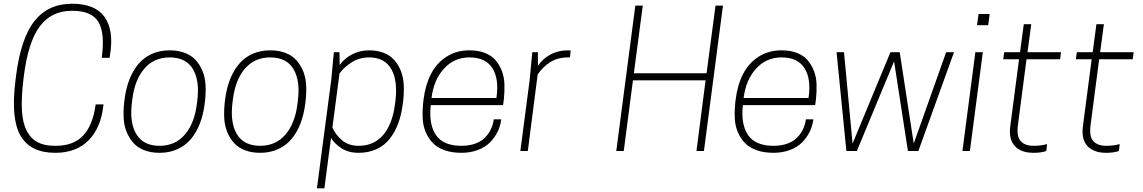

<svg xmlns="http://www.w3.org/2000/svg" viewBox="-20 -810 6131 1030"><path d="M107.9 -401.9 105 -377.9Q93.8 -283.2 97.7 -216.6Q101.6 -149.9 123.5 -107.9Q145.5 -65.9 182.1 -46.9Q218.8 -27.8 272.9 -27.8H278.8Q375 -27.8 426.8 -83.5Q478.5 -139.2 493.2 -250H535.2L534.2 -241.2Q521 -124.5 455.3 -57.4Q389.6 9.8 275.9 9.8Q143.6 9.8 90.3 -81.8Q37.1 -173.3 63 -377.9L65.9 -401.9Q91.3 -604 164.8 -697Q238.3 -790 367.2 -790Q489.7 -790 540.5 -719.5Q591.3 -648.9 570.8 -519L567.9 -500H525.9Q543.9 -634.8 507.3 -693.4Q470.7 -752 370.1 -752H363.8Q255.9 -752 193.4 -668.5Q130.9 -585 107.9 -401.9Z M835.9 -27.8Q919.4 -27.8 971.2 -87.4Q1022.9 -147 1036.1 -252L1038.1 -268.1Q1052.2 -377 1014.9 -439.5Q977.5 -502 890.1 -502Q806.6 -502 754.9 -442.4Q703.1 -382.8 689.9 -277.8L688 -262.2Q673.8 -153.3 711.2 -90.6Q748.5 -27.8 835.9 -27.8ZM835.9 9.8Q790.5 9.8 754.9 -3.9Q719.2 -17.6 696.8 -42Q674.3 -66.4 660.2 -100.1Q646 -133.8 643.6 -173.8Q641.1 -213.9 646 -258.8L647.9 -274.9Q655.3 -334 673.6 -381.8Q691.9 -429.7 721.4 -465.3Q751 -501 793.9 -520.5Q836.9 -540 890.1 -540Q935.5 -540 971.2 -526.4Q1006.8 -512.7 1029.3 -488.3Q1051.8 -463.9 1065.9 -430.2Q1080.1 -396.5 1082.5 -356.2Q1085 -315.9 1080.1 -271L1078.1 -254.9Q1070.8 -195.8 1052.5 -147.9Q1034.2 -100.1 1004.6 -64.7Q975.1 -29.3 932.1 -9.8Q889.2 9.8 835.9 9.8Z M1375.5 -27.8Q1459 -27.8 1510.7 -87.4Q1562.5 -147 1575.7 -252L1577.6 -268.1Q1591.8 -377 1554.4 -439.5Q1517.1 -502 1429.7 -502Q1346.2 -502 1294.4 -442.4Q1242.7 -382.8 1229.5 -277.8L1227.5 -262.2Q1213.4 -153.3 1250.7 -90.6Q1288.1 -27.8 1375.5 -27.8ZM1375.5 9.8Q1330.1 9.8 1294.4 -3.9Q1258.8 -17.6 1236.3 -42Q1213.9 -66.4 1199.7 -100.1Q1185.5 -133.8 1183.1 -173.8Q1180.7 -213.9 1185.5 -258.8L1187.5 -274.9Q1194.8 -334 1213.1 -381.8Q1231.4 -429.7 1261 -465.3Q1290.5 -501 1333.5 -520.5Q1376.5 -540 1429.7 -540Q1475.1 -540 1510.7 -526.4Q1546.4 -512.7 1568.8 -488.3Q1591.3 -463.9 1605.5 -430.2Q1619.6 -396.5 1622.1 -356.2Q1624.5 -315.9 1619.6 -271L1617.7 -254.9Q1610.4 -195.8 1592 -147.9Q1573.7 -100.1 1544.2 -64.7Q1514.6 -29.3 1471.7 -9.8Q1428.7 9.8 1375.5 9.8Z M1960 -540Q2004.4 -540 2038.8 -526.4Q2073.2 -512.7 2095 -488.3Q2116.7 -463.9 2130.1 -430.2Q2143.6 -396.5 2145.8 -356.2Q2147.9 -315.9 2143.1 -271L2141.1 -254.9Q2133.8 -195.3 2116.2 -147.9Q2098.6 -100.6 2070.1 -64.7Q2041.5 -28.8 1999.3 -9.5Q1957 9.8 1903.8 9.8Q1848.6 9.8 1810.5 -15.6Q1772.5 -41 1755.9 -70.8L1720.2 200.2H1680.2L1756.8 -379.9L1771 -529.8H1801.3L1802.2 -460.9Q1826.7 -496.6 1868.9 -518.3Q1911.1 -540 1960 -540ZM1903.8 -27.8Q1986.8 -27.8 2036.4 -86.9Q2085.9 -146 2099.1 -252L2101.1 -268.1Q2114.7 -377.4 2078.9 -439.7Q2043 -502 1960 -502Q1908.7 -502 1868.4 -476.8Q1828.1 -451.7 1801.3 -416L1763.2 -126Q1780.8 -85.9 1815.7 -56.9Q1850.6 -27.8 1903.8 -27.8Z M2678.7 -246.1H2291Q2279.3 -143.6 2318.6 -85.7Q2357.9 -27.8 2455.1 -27.8Q2498.5 -27.8 2532 -40.5Q2565.4 -53.2 2585 -75Q2604.5 -96.7 2615 -120.1Q2625.5 -143.6 2628.9 -169.9H2668.9L2668 -163.1Q2663.1 -130.4 2648.2 -100.8Q2633.3 -71.3 2608.4 -45.9Q2583.5 -20.5 2543.7 -5.4Q2503.9 9.8 2455.1 9.8Q2403.8 9.8 2364.7 -4.2Q2325.7 -18.1 2302 -42.7Q2278.3 -67.4 2263.9 -101.1Q2249.5 -134.8 2247.6 -174.6Q2245.6 -214.4 2250 -258.8L2252 -274.9Q2261.7 -354 2291.7 -412.6Q2321.8 -471.2 2375 -505.6Q2428.2 -540 2499 -540Q2544.9 -540 2580.3 -526.4Q2615.7 -512.7 2637 -488.5Q2658.2 -464.4 2671.4 -431.4Q2684.6 -398.4 2686 -359.6Q2687.5 -320.8 2683.1 -277.8ZM2499 -502Q2416 -502 2361.3 -441.4Q2306.6 -380.9 2294.9 -284.2H2643.1Q2658.2 -386.7 2621.6 -444.3Q2585 -502 2499 -502Z M3027.3 -540 3041.5 -539.1 3037.6 -502H3027.3Q2969.7 -502 2929.4 -475.1Q2889.2 -448.2 2864.3 -410.2L2811.5 0H2771.5L2821.3 -379.9L2835.4 -529.8H2865.7V-457Q2890.6 -494.1 2932.1 -517.1Q2973.6 -540 3027.3 -540Z M3818.4 -779.8H3858.4L3756.3 0H3716.3L3765.1 -378.9H3375.5L3326.2 0H3286.1L3388.2 -779.8H3428.2L3380.4 -417H3770.5Z M4353 -246.1H3965.3Q3953.6 -143.6 3992.9 -85.7Q4032.2 -27.8 4129.4 -27.8Q4172.9 -27.8 4206.3 -40.5Q4239.7 -53.2 4259.3 -75Q4278.8 -96.7 4289.3 -120.1Q4299.8 -143.6 4303.2 -169.9H4343.3L4342.3 -163.1Q4337.4 -130.4 4322.5 -100.8Q4307.6 -71.3 4282.7 -45.9Q4257.8 -20.5 4218 -5.4Q4178.2 9.8 4129.4 9.8Q4078.1 9.8 4039.1 -4.2Q4000 -18.1 3976.3 -42.7Q3952.6 -67.4 3938.2 -101.1Q3923.8 -134.8 3921.9 -174.6Q3919.9 -214.4 3924.3 -258.8L3926.3 -274.9Q3936 -354 3966.1 -412.6Q3996.1 -471.2 4049.3 -505.6Q4102.5 -540 4173.3 -540Q4219.2 -540 4254.6 -526.4Q4290 -512.7 4311.3 -488.5Q4332.5 -464.4 4345.7 -431.4Q4358.9 -398.4 4360.4 -359.6Q4361.8 -320.8 4357.4 -277.8ZM4173.3 -502Q4090.3 -502 4035.6 -441.4Q3981 -380.9 3969.2 -284.2H4317.4Q4332.5 -386.7 4295.9 -444.3Q4259.3 -502 4173.3 -502Z M4776.4 -481 4576.7 0H4520.5L4467.8 -529.8H4507.8L4553.7 -40L4756.8 -529.8H4806.6L4881.8 -40L5055.7 -529.8H5097.7L4906.7 0H4850.6Z M5143.1 0 5212.4 -529.8H5252.4L5183.1 0ZM5289.1 -734.9 5281.2 -674.8H5221.2L5229.5 -734.9Z M5492.2 -529.8H5671.9L5667 -492.2H5486.8L5440.9 -140.1Q5432.6 -78.1 5455.6 -53Q5478.5 -27.8 5523.9 -27.8Q5566.4 -27.8 5597.2 -37.1L5592.8 0Q5566.9 9.8 5523.9 9.8Q5458 9.8 5424.1 -26.4Q5390.1 -62.5 5399.9 -134.8L5446.8 -492.2H5361.8L5367.2 -529.8H5452.1L5472.2 -680.2H5512.2Z M5881.8 -529.8H6061.5L6056.6 -492.2H5876.5L5830.6 -140.1Q5822.3 -78.1 5845.2 -53Q5868.2 -27.8 5913.6 -27.8Q5956.1 -27.8 5986.8 -37.1L5982.4 0Q5956.5 9.8 5913.6 9.8Q5847.7 9.8 5813.7 -26.4Q5779.8 -62.5 5789.6 -134.8L5836.4 -492.2H5751.5L5756.8 -529.8H5841.8L5861.8 -680.2H5901.9Z"/></svg>

Font: Cooper Hewitt
Style: Light Italic
Weight: 704
Designer: Village Type and Design LLC
Foundry: Cooper Hewitt Smithsonian Design Museum
Version: 1.000